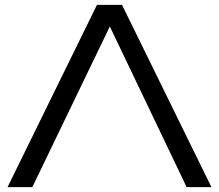

<svg xmlns="http://www.w3.org/2000/svg" viewBox="-20 -770 901 790"><path d="M457 -713 113 0H11L379 -750H482L850 0H748L407 -713Z"/></svg>

Font: Unbounded Light
Style: Regular
Weight: 300
Designer: Luke Prowse, Jean-Baptiste Morizot, Fátima Lázaro, Florian Runge
Foundry: NaN
Version: Version 1.700